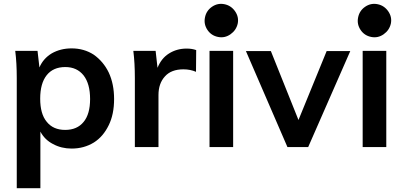

<svg xmlns="http://www.w3.org/2000/svg" viewBox="-20 -772 2117 1008"><path d="M356 -518Q421 -518 472 -485Q523 -449 551 -391Q579 -331 579 -252Q579 -172 551 -115Q522 -55 473 -24Q421 8 356 8Q302 8 258 -16Q215 -38 192 -81V216H68V-362Q68 -402 66 -437.5Q64 -473 60 -505H177L187 -418Q207 -465 252 -492Q298 -518 356 -518ZM322 -90Q385 -90 419 -132Q453 -173 453 -252Q453 -332 419 -376Q384 -420 323 -420Q259 -420 225 -377Q191 -334 191 -254Q191 -174 225 -133Q259 -90 322 -90Z M960 -517Q988 -517 1010 -509L1009 -395Q979 -408 943 -408Q879 -408 846 -371Q812 -334 812 -273V0H688V-362Q688 -402 686 -437.5Q684 -473 680 -505H797L807 -416Q827 -466 867 -491Q908 -517 960 -517Z M1080 0V-505H1204V0ZM1125 -578Q1160 -571 1190 -592Q1220 -613 1228 -648Q1235 -683 1214 -713Q1193 -743 1158 -750Q1123 -757 1093 -736.5Q1063 -716 1056 -680Q1049 -645 1069 -615Q1089 -585 1125 -578Z M1695 -504H1819L1598 0H1489L1271 -504H1402L1547 -142Z M1884 0V-505H2008V0ZM1929 -578Q1964 -571 1994 -592Q2024 -613 2032 -648Q2039 -683 2018 -713Q1997 -743 1962 -750Q1927 -757 1897 -736.5Q1867 -716 1860 -680Q1853 -645 1873 -615Q1893 -585 1929 -578Z"/></svg>

Font: PRinguin Sans
Style: Bold
Weight: 700
Designer: Vernon Adams
Foundry: Vernon Adams
Version: ""